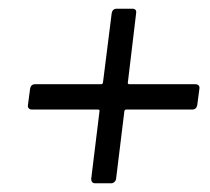

<svg xmlns="http://www.w3.org/2000/svg" viewBox="-20 -538 482 440"><path d="M428 -345H276C274 -345 272 -347 273 -349L292 -508C293 -514 290 -518 284 -518H247C241 -518 237 -514 236 -508L216 -349C216 -347 214 -345 212 -345H60C54 -345 50 -341 49 -335L44 -297C43 -291 47 -287 53 -287H205C207 -287 209 -285 208 -283L189 -128C189 -122 192 -118 198 -118H235C240 -118 245 -122 246 -128L265 -283C265 -285 267 -287 269 -287H421C427 -287 431 -291 432 -297L437 -335C438 -341 434 -345 428 -345Z"/></svg>

Font: Barlow Semi Condensed
Style: Italic
Weight: 400
Width: 4
Italic angle: -7°
Designer: Jeremy Tribby
Foundry: Tribby Type
Version: Version 1.422;hotconv 1.0.109;makeotfexe 2.5.65596